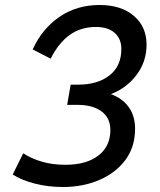

<svg xmlns="http://www.w3.org/2000/svg" viewBox="-20 -740 640 769"><path d="M232 9Q173 9 120 -4.5Q67 -18 31 -41L73 -126Q105 -105 147.5 -92.5Q190 -80 242 -80Q326 -80 374 -117Q422 -154 422 -219Q422 -268 386.5 -294Q351 -320 291 -320H249L263 -401H294Q371 -401 418.5 -438Q466 -475 466 -544Q466 -585 439 -608.5Q412 -632 364 -632Q303 -632 258.5 -599.5Q214 -567 183 -505L111 -542Q148 -624 217.5 -672Q287 -720 379 -720Q465 -720 516 -676.5Q567 -633 567 -561Q567 -493 527 -440Q487 -387 424 -363Q471 -346 496 -310.5Q521 -275 521 -225Q521 -151 482 -99Q443 -47 377.5 -19Q312 9 232 9Z"/></svg>

Font: Livvic Medium
Style: Italic
Weight: 500
Italic angle: -10°
Designer: Jacques Le Bailly, Baron von Fonthausen
Version: Version 1.001; ttfautohint (v1.8.2)